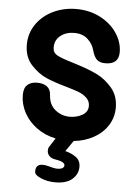

<svg xmlns="http://www.w3.org/2000/svg" viewBox="-61 -756 749 1032"><g transform="rotate(5 313.0 -240.0)"><path d="M356 -1 316 57Q347 64 373 82Q399 100 399 135Q399 174 368 201.5Q337 229 276 229Q234 229 199 214Q181 206 172.5 198.5Q164 191 164 179Q164 141 201 141Q217 141 230 145Q264 155 280 155Q300 155 309 149Q318 143 318 134Q318 114 265 106Q245 103 233.5 91Q222 79 222 62Q222 54 225 45L258 -6Q200 -18 155.5 -50.5Q111 -83 86.5 -128.5Q62 -174 62 -224Q62 -262 81.5 -279Q101 -296 132 -296Q205 -296 208 -235Q211 -184 245 -156.5Q279 -129 323 -129Q361 -129 391 -146Q421 -163 421 -196Q421 -222 402 -239.5Q383 -257 357.5 -266.5Q332 -276 287 -289Q229 -305 184 -324Q139 -343 99.5 -385.5Q60 -428 60 -495Q60 -556 93.5 -605Q127 -654 184 -681.5Q241 -709 309 -709Q380 -709 437.5 -679.5Q495 -650 528 -601Q561 -552 561 -498Q561 -432 489 -432Q458 -432 442.5 -447Q427 -462 418 -496Q409 -530 381.5 -555Q354 -580 309 -580Q265 -580 235 -556.5Q205 -533 205 -493Q205 -465 227.5 -452Q250 -439 314 -420Q320 -418 328 -415.5Q336 -413 345 -410Q400 -393 446 -371Q492 -349 529 -306Q566 -263 566 -199Q566 -146 538.5 -103Q511 -60 463 -33.5Q415 -7 356 -1Z"/></g></svg>

Font: Mali
Style: Bold
Weight: 700
Designer: Kitiyaporn Chalermlarp | Katatrad Aksorn Co.,Ltd.
Foundry: Cadson Demak Co.,Ltd.
Version: Version 1.000; ttfautohint (v1.6)